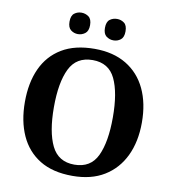

<svg xmlns="http://www.w3.org/2000/svg" viewBox="-98 -999 982 1094"><g transform="rotate(10 393.5 -452.5)"><path d="M394 10Q280 10 205 -36Q130 -82 92.5 -165Q55 -248 55 -359Q55 -470 92.5 -552Q130 -634 205.5 -679.5Q281 -725 395 -725Q503 -725 578.5 -679.5Q654 -634 693 -551.5Q732 -469 732 -358Q732 -247 692.5 -164.5Q653 -82 578 -36Q503 10 394 10ZM394 -55Q488 -55 526 -135Q564 -215 564 -358Q564 -501 526 -580.5Q488 -660 395 -660Q301 -660 262 -580.5Q223 -501 223 -358Q223 -215 262 -135Q301 -55 394 -55ZM491 -791Q467 -791 449 -805Q431 -819 431 -853Q431 -888 449 -901.5Q467 -915 491 -915Q514 -915 532 -901.5Q550 -888 550 -853Q550 -819 532 -805Q514 -791 491 -791ZM285 -791Q262 -791 244 -805Q226 -819 226 -853Q226 -888 244 -901.5Q262 -915 285 -915Q308 -915 326.5 -901.5Q345 -888 345 -853Q345 -819 326.5 -805Q308 -791 285 -791Z"/></g></svg>

Font: Noto Serif Vithkuqi
Style: Bold
Weight: 700
Version: Version 1.005